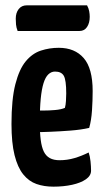

<svg xmlns="http://www.w3.org/2000/svg" viewBox="-20 -689 389 719"><path d="M180 10Q145 10 116.5 0Q88 -10 67 -36Q46 -62 34.5 -108Q23 -154 23 -225Q23 -317 37.5 -373.5Q52 -430 76.5 -459.5Q101 -489 133 -499.5Q165 -510 200 -510Q260 -510 293.5 -471.5Q327 -433 327 -348Q327 -313 324.5 -275.5Q322 -238 314 -210Q283 -203 244 -200Q205 -197 168 -195.5Q131 -194 107.5 -194Q84 -194 84 -194L85 -276Q85 -276 101 -275.5Q117 -275 140.5 -275Q164 -275 186.5 -277Q209 -279 223 -285Q226 -295 227 -311Q228 -327 228 -339Q228 -389 219 -405Q210 -421 186 -421Q172 -421 161 -410.5Q150 -400 143 -377.5Q136 -355 132.5 -319Q129 -283 129 -231Q129 -192 132.5 -165Q136 -138 144 -121.5Q152 -105 166.5 -97Q181 -89 203 -89Q232 -89 259 -97Q286 -105 312 -118Q317 -104 319 -84.5Q321 -65 321 -50Q321 -31 301.5 -17.5Q282 -4 250 3Q218 10 180 10ZM46 -573Q41 -586 40 -597Q39 -608 39 -619Q39 -641 50 -655Q61 -669 80 -669H306Q312 -658 314 -647Q316 -636 316 -626Q316 -603 306 -588Q296 -573 278 -573Z"/></svg>

Font: Yanone Kaffeesatz SemiBold
Style: Regular
Weight: 600
Designer: Yanone (Cyrillic: Daniel Pouzeot, Huerta Tipografica, and Cyreal)
Foundry: Yanone
Version: Version 2.003